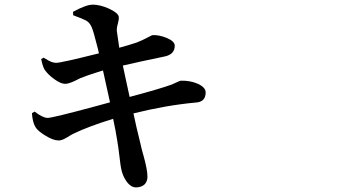

<svg xmlns="http://www.w3.org/2000/svg" viewBox="-20 -774 1540 831"><path d="M527.3 10.7Q509.8 -13.7 503.9 -46.9Q502 -54.7 498 -88.9Q492.2 -138.7 487.3 -166Q480.5 -210 469.7 -259.8Q362.3 -226.6 299.8 -196.3Q289.1 -191.4 272.5 -180.7Q249 -166 234.4 -166Q210 -166 175.8 -187.5Q143.6 -207 133.8 -223.6Q121.1 -243.2 118.2 -284.2L129.9 -291Q165 -263.7 186.5 -263.7Q207 -263.7 391.6 -313.5Q435.5 -325.2 456.1 -331.1Q437.5 -415 425.8 -468.8Q422.9 -467.8 418 -466.8Q352.5 -446.3 327.1 -435.5Q319.3 -431.6 305.7 -424.8Q277.3 -411.1 261.7 -411.1Q243.2 -411.1 215.3 -431.2Q187.5 -451.2 172.9 -472.7Q164.1 -488.3 158.2 -518.6L168.9 -524.4Q171.9 -522.5 178.7 -518.6Q204.1 -502 222.7 -502Q244.1 -502 399.4 -541Q405.3 -542 408.2 -543Q407.2 -548.8 404.3 -560.5Q384.8 -638.7 376.5 -657.2Q368.2 -675.8 353.5 -684.6Q341.8 -691.4 296.9 -708L295.9 -722.7Q352.5 -753.9 381.8 -753.9Q412.1 -753.9 450.2 -737.3Q491.2 -718.8 494.1 -701.2Q495.1 -689.5 490.2 -671.9Q484.4 -652.3 485.8 -638.7Q487.3 -625 492.2 -594.7Q495.1 -577.1 496.1 -567.4Q536.1 -578.1 571.3 -589.8Q594.7 -598.6 624 -614.3Q637.7 -622.1 640.6 -622.1Q668.9 -623 700.2 -610.4Q736.3 -595.7 736.3 -576.2Q736.3 -538.1 691.4 -529.3Q578.1 -505.9 511.7 -490.2Q515.6 -471.7 523.4 -435.5Q535.2 -379.9 541 -354.5Q669.9 -388.7 723.6 -408.2Q732.4 -412.1 745.1 -418Q757.8 -423.8 762.7 -424.8Q803.7 -425.8 836.9 -411.1Q870.1 -395.5 870.1 -374Q870.1 -332 826.2 -330.1Q699.2 -318.4 557.6 -283.2Q568.4 -230.5 586.9 -156.2Q591.8 -135.7 593.8 -127Q596.7 -116.2 601.6 -98.6Q618.2 -39.1 618.2 -8.8Q618.2 10.7 606.4 23.4Q593.8 36.1 570.3 37.1Q546.9 38.1 527.3 10.7Z"/></svg>

Font: Bpmf GenRyu Min B
Style: B
Weight: 700
Foundry: But Ko
Version: Version 1.320